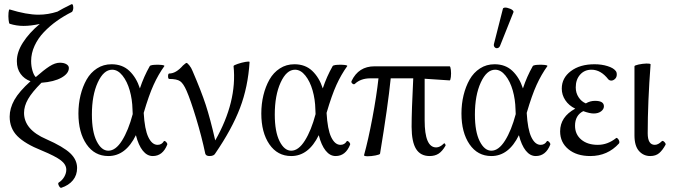

<svg xmlns="http://www.w3.org/2000/svg" viewBox="-20 -730 3195 912"><path d="M271 162.1Q265.1 163.1 259.5 151.9Q253.9 140.6 258.8 137.2Q275.4 127 285.2 109.9Q294.9 92.8 294.9 76.2Q294.9 51.8 269.5 32Q244.1 12.2 178.2 -15.1Q98.6 -46.9 62.3 -83.7Q25.9 -120.6 25.9 -175.8Q25.9 -215.3 48.3 -255.4Q70.8 -295.4 125 -344.2Q95.7 -354.5 77.9 -378.9Q60.1 -403.3 60.1 -439Q59.6 -481.9 88.9 -527.8Q118.2 -573.7 168.9 -616.2Q126.5 -606.9 91.8 -606.9Q57.6 -606.9 25.9 -617.2Q22.5 -618.2 20.8 -635.7Q19 -653.3 20.5 -669.9Q22 -686.5 25.9 -685.1Q106.4 -660.2 163.1 -660.2Q208 -660.2 252.9 -674.8Q274.9 -688 319.8 -710Q325.2 -711.9 327.1 -702.6Q330.1 -688 324.2 -676.8Q322.8 -673.8 320.8 -672.9Q282.7 -653.8 249.8 -630.4Q216.8 -606.9 188.7 -577.6Q160.6 -548.3 144.3 -512.7Q127.9 -477.1 127.9 -439.9Q127.9 -415.5 134.3 -394Q140.6 -372.6 149.9 -363.8Q188 -397.5 214.8 -414.8Q241.7 -432.1 264.2 -432.1Q283.7 -432.1 295.4 -425Q307.1 -418 307.1 -407.2Q307.1 -380.9 272 -361.1Q236.8 -341.3 176.8 -336.9Q132.3 -292.5 113.3 -259.3Q94.2 -226.1 94.2 -193.8Q94.2 -114.3 200.2 -68.8Q280.8 -33.2 313.5 -2.2Q346.2 28.8 346.2 67.9Q346.2 102.1 326.4 126.2Q306.6 150.4 271 162.1Z M494.6 11.2Q429.2 11.2 390.9 -44.7Q352.5 -100.6 352.5 -190.9Q352.5 -236.3 362.5 -277.6Q372.6 -318.8 391.4 -352.1Q410.2 -385.3 440.7 -405Q471.2 -424.8 509.8 -424.8Q561.5 -424.8 594.7 -393.1Q627.9 -361.3 644.5 -310.1Q663.1 -366.2 691.4 -416Q696.3 -423.3 734.4 -422.4Q763.2 -421.4 760.7 -416Q731.9 -376 709.5 -326.7Q687 -277.3 662.6 -193.8Q667 -115.2 684.6 -78.6Q702.1 -42 728.5 -42Q748 -42 758.3 -59.1Q760.3 -62 764.9 -59.1Q769.5 -56.2 772.7 -51Q775.9 -45.9 774.4 -43Q752.9 11.2 705.6 11.2Q678.7 11.2 658.2 -14.4Q637.7 -40 625.5 -87.9Q577.1 11.2 494.6 11.2ZM416.5 -186Q416.5 -104.5 439.2 -59.3Q461.9 -14.2 494.6 -14.2Q529.3 -14.2 559.6 -62.3Q589.8 -110.4 610.4 -188Q610.4 -191.4 609.9 -199Q609.4 -206.5 609.4 -210Q608.4 -257.8 596.2 -300.5Q584 -343.3 561.8 -371.1Q539.6 -398.9 512.7 -398.9Q472.2 -398.9 444.3 -338.1Q416.5 -277.3 416.5 -186Z M975.1 11.2Q958.5 11.2 955.1 0Q938 -81.5 911.4 -168.9Q884.8 -256.3 866.2 -298.8Q851.1 -333.5 835.7 -344.2Q820.3 -355 784.2 -355Q778.3 -355 778.3 -367.9Q778.3 -380.9 784.2 -380.9Q815.9 -380.9 849.1 -418.9Q862.8 -431.2 866.2 -431.2Q869.6 -431.2 879.2 -419.7Q888.7 -408.2 894.5 -393.1Q936 -296.9 957.3 -231.9Q978.5 -167 1002.4 -63Q1106.9 -247.1 1089.4 -416Q1089.4 -419.9 1109.1 -426.5Q1128.9 -433.1 1145.8 -436Q1162.6 -439 1165.5 -436Q1158.2 -317.4 1120.1 -217.3Q1082 -117.2 1002.4 -1Q996.1 11.2 975.1 11.2Z M1363.3 11.2Q1297.9 11.2 1259.5 -44.7Q1221.2 -100.6 1221.2 -190.9Q1221.2 -236.3 1231.2 -277.6Q1241.2 -318.8 1260 -352.1Q1278.8 -385.3 1309.3 -405Q1339.8 -424.8 1378.4 -424.8Q1430.2 -424.8 1463.4 -393.1Q1496.6 -361.3 1513.2 -310.1Q1531.7 -366.2 1560.1 -416Q1564.9 -423.3 1603 -422.4Q1631.8 -421.4 1629.4 -416Q1600.6 -376 1578.1 -326.7Q1555.7 -277.3 1531.2 -193.8Q1535.6 -115.2 1553.2 -78.6Q1570.8 -42 1597.2 -42Q1616.7 -42 1627 -59.1Q1628.9 -62 1633.5 -59.1Q1638.2 -56.2 1641.4 -51Q1644.5 -45.9 1643.1 -43Q1621.6 11.2 1574.2 11.2Q1547.4 11.2 1526.9 -14.4Q1506.3 -40 1494.1 -87.9Q1445.8 11.2 1363.3 11.2ZM1285.2 -186Q1285.2 -104.5 1307.9 -59.3Q1330.6 -14.2 1363.3 -14.2Q1397.9 -14.2 1428.2 -62.3Q1458.5 -110.4 1479 -188Q1479 -191.4 1478.5 -199Q1478 -206.5 1478 -210Q1477.1 -257.8 1464.8 -300.5Q1452.6 -343.3 1430.4 -371.1Q1408.2 -398.9 1381.3 -398.9Q1340.8 -398.9 1313 -338.1Q1285.2 -277.3 1285.2 -186Z M1709 7.8Q1729.5 -66.4 1749 -170.4Q1768.6 -274.4 1777.8 -357.9H1738.8Q1693.8 -357.9 1666 -332Q1661.1 -327.1 1654.1 -332.8Q1647 -338.4 1649.9 -345.2Q1683.1 -415 1758.8 -415H2115.7Q2119.6 -415 2121.6 -398.2Q2123.5 -381.3 2121.6 -364.5Q2119.6 -347.7 2115.7 -348.1Q2015.1 -355.5 1997.1 -356V-158.2Q1997.1 -29.8 2051.8 -29.8Q2069.8 -29.8 2087.9 -47.9Q2091.3 -52.2 2095.2 -44.4Q2097.2 -40 2096.2 -38.1Q2081.1 -11.7 2063.5 -0.2Q2045.9 11.2 2021 11.2Q1977.5 11.2 1956.5 -22.2Q1935.5 -55.7 1935.1 -127Q1935.1 -203.6 1942.9 -357.9H1936H1835.9Q1822.8 -227.1 1785.2 0Q1784.2 4.4 1763.9 8.3Q1743.7 12.2 1727.1 12.2Q1710.4 12.2 1709 7.8Z M2356 -514.2Q2352.1 -503.4 2343.5 -501.5Q2335 -499.5 2329.3 -506.1Q2323.7 -512.7 2326.7 -522.9L2368.7 -688Q2369.6 -692.4 2375.7 -693.6Q2381.8 -694.8 2389.4 -692.9Q2397 -690.9 2404.3 -688Q2411.6 -685.1 2416 -680.4Q2420.4 -675.8 2418.9 -671.9ZM2314 11.2Q2248.5 11.2 2210.2 -44.7Q2171.9 -100.6 2171.9 -190.9Q2171.9 -236.3 2181.9 -277.6Q2191.9 -318.8 2210.7 -352.1Q2229.5 -385.3 2260 -405Q2290.5 -424.8 2329.1 -424.8Q2380.9 -424.8 2414.1 -393.1Q2447.3 -361.3 2463.9 -310.1Q2482.4 -366.2 2510.7 -416Q2515.6 -423.3 2553.7 -422.4Q2582.5 -421.4 2580.1 -416Q2551.3 -376 2528.8 -326.7Q2506.3 -277.3 2481.9 -193.8Q2486.3 -115.2 2503.9 -78.6Q2521.5 -42 2547.9 -42Q2567.4 -42 2577.6 -59.1Q2579.6 -62 2584.2 -59.1Q2588.9 -56.2 2592 -51Q2595.2 -45.9 2593.8 -43Q2572.3 11.2 2524.9 11.2Q2498 11.2 2477.5 -14.4Q2457 -40 2444.8 -87.9Q2396.5 11.2 2314 11.2ZM2235.8 -186Q2235.8 -104.5 2258.5 -59.3Q2281.2 -14.2 2314 -14.2Q2348.6 -14.2 2378.9 -62.3Q2409.2 -110.4 2429.7 -188Q2429.7 -191.4 2429.2 -199Q2428.7 -206.5 2428.7 -210Q2427.7 -257.8 2415.5 -300.5Q2403.3 -343.3 2381.1 -371.1Q2358.9 -398.9 2332 -398.9Q2291.5 -398.9 2263.7 -338.1Q2235.8 -277.3 2235.8 -186Z M2783.7 11.2Q2719.2 11.2 2679.9 -21.2Q2640.6 -53.7 2640.6 -106Q2640.6 -174.8 2712.4 -213.9Q2682.1 -228.5 2665.3 -253.9Q2648.4 -279.3 2648.4 -309.1Q2648.4 -359.9 2691.7 -392.3Q2734.9 -424.8 2803.7 -424.8Q2837.9 -424.8 2865.7 -416Q2893.6 -407.2 2903.8 -394Q2909.7 -388.2 2909.7 -376Q2909.7 -362.8 2901.1 -355Q2892.6 -347.2 2883.8 -347.2Q2875.5 -347.2 2869.6 -353Q2834 -398.9 2789.6 -398.9Q2756.3 -398.9 2735.6 -375.5Q2714.8 -352.1 2714.8 -314.9Q2714.8 -288.6 2728.3 -268.1Q2741.7 -247.6 2762.7 -238.8Q2782.7 -251 2806.6 -251Q2848.6 -251 2848.6 -225.1Q2848.6 -211.4 2835.2 -201.2Q2821.8 -190.9 2799.8 -190.9Q2781.2 -190.9 2750.5 -202.1Q2711.4 -182.1 2711.4 -132.8Q2711.4 -91.8 2741 -66.9Q2770.5 -42 2819.8 -42Q2866.2 -42 2906.7 -74.2Q2909.7 -76.7 2914.6 -71.5Q2919.4 -66.4 2921.4 -59.8Q2923.3 -53.2 2920.4 -48.8Q2866.2 11.2 2783.7 11.2Z M3068.4 11.2Q3036.6 11.2 3015.1 -12.9Q2993.7 -37.1 2993.7 -86.9V-415Q2993.7 -419.4 3013.4 -423.6Q3033.2 -427.7 3050.3 -428.2Q3067.4 -428.7 3070.3 -424.8Q3056.6 -244.1 3056.6 -97.2Q3056.6 -42 3090.3 -42Q3106.4 -42 3123.5 -59.1Q3127.9 -63.5 3135.5 -55.9Q3143.1 -48.3 3141.6 -43Q3127.4 -16.6 3111.1 -2.7Q3094.7 11.2 3068.4 11.2Z"/></svg>

Font: Junicode SmCond Light
Style: Regular
Weight: 300
Width: 4
Designer: Peter S. Baker
Version: Version 2.206